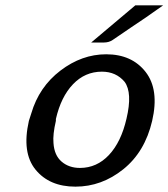

<svg xmlns="http://www.w3.org/2000/svg" viewBox="-20 -690 630 718"><path d="M321 -531 486 -670H590Q520 -620 471 -588L402 -541Q388 -531 368 -531ZM88 -238Q91 -248 97 -266Q126 -365 206 -426Q286 -487 377 -487Q473 -487 524.5 -421Q576 -355 549 -238Q522 -122 441 -57Q360 8 262 8Q165 8 113 -55.5Q61 -119 88 -238ZM189 -245V-238Q177 -187 180 -155Q183 -109 210.5 -85.5Q238 -62 279 -62Q342 -62 387.5 -110.5Q433 -159 453 -246Q476 -343 446 -384Q414 -422 361 -422Q298 -422 253 -375Q208 -328 189 -245Z"/></svg>

Font: Coval
Style: Italic
Weight: 400
Foundry: Context Ltd
Version: Version 001.000